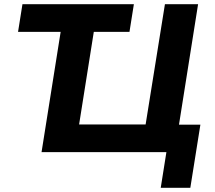

<svg xmlns="http://www.w3.org/2000/svg" viewBox="-20 -725 1024 915"><path d="M746 170 773 0H178L269 -573H66L87 -705H618L597 -573H427L357 -132H674L766 -705H924L833 -131H935L887 170Z"/></svg>

Font: Nunito Sans 10pt ExtraBold
Style: Italic
Weight: 800
Italic angle: -9°
Designer: Vernon Adams
Foundry: Vernon Adams
Version: Version 3.101;gftools[0.9.27]